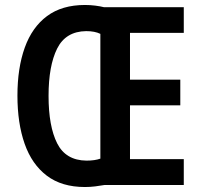

<svg xmlns="http://www.w3.org/2000/svg" viewBox="-20 -743 806 771"><path d="M321 -723Q342 -723 362 -720.5Q382 -718 398 -714H718V-611H502V-423H704V-320H502V-104H718V0H399Q382 3 362 5.5Q342 8 321 8Q228 8 168 -37.5Q108 -83 79 -165.5Q50 -248 50 -359Q50 -470 79.5 -552Q109 -634 169 -678.5Q229 -723 321 -723ZM326 -618Q244 -617 209.5 -548Q175 -479 175 -358Q175 -236 209.5 -167.5Q244 -99 327 -98Q361 -98 383 -106V-607Q361 -618 326 -618Z"/></svg>

Font: Noto Sans Ethiopic Condensed SemiBold
Style: Regular
Weight: 600
Width: 3
Designer: Monotype Design Team
Foundry: Monotype Imaging Inc.
Version: Version 2.102; ttfautohint (v1.8.4.7-5d5b)